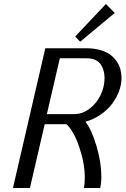

<svg xmlns="http://www.w3.org/2000/svg" viewBox="-20 -942 629 962"><path d="M44.9 0ZM510.7 -921.9 554.7 -877 381.8 -732.9 356.9 -759.3ZM207 -700.2H412.1Q450.7 -700.2 481.7 -691.4Q512.7 -682.6 532.2 -668.2Q551.8 -653.8 564.9 -634.3Q578.1 -614.7 583.5 -594Q588.9 -573.2 588.9 -550.8Q588.9 -519.5 576.9 -486.6Q564.9 -453.6 543 -423.6Q521 -393.6 485.8 -368.9Q450.7 -344.2 408.2 -332Q439.5 -291.5 463.6 -209.7Q487.8 -127.9 487.8 -57.1Q487.8 -25.9 481.9 0H399.9Q404.8 -20 404.8 -51.8Q404.8 -123.5 377.4 -204.3Q350.1 -285.2 313 -319.8H204.1L129.9 0H44.9ZM279.8 -649.9 214.8 -370.1H350.1Q394 -370.1 430.2 -398.4Q466.3 -426.8 485.1 -467.8Q503.9 -508.8 503.9 -550.8Q503.9 -593.3 482.7 -621.6Q461.4 -649.9 415 -649.9Z"/></svg>

Font: Pfennig
Style: Italic
Weight: 500
Italic angle: -13°
Version: Version 20120410 ; ttfautohint (v0.8)